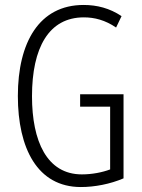

<svg xmlns="http://www.w3.org/2000/svg" viewBox="-20 -744 573 774"><path d="M303 -364V-314H424V-61C392 -49 351 -41 310 -41C169 -41 109 -175 109 -356C109 -552 177 -674 318 -674C361 -674 404 -663 448 -633L470 -679C422 -711 371 -724 317 -724C138 -724 52 -573 52 -357C52 -146 131 10 306 10C362 10 424 -2 478 -25V-364Z"/></svg>

Font: Noto Sans Myanmar UI ExtraCondensed Light
Style: Regular
Weight: 300
Width: 2
Designer: Monotype Design Team
Foundry: Monotype Imaging Inc.
Version: Version 2.103